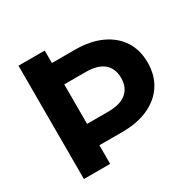

<svg xmlns="http://www.w3.org/2000/svg" viewBox="-153 -863 1039 1027"><g transform="rotate(-30 366.0 -350.0)"><path d="M83 0V-700H245V-623H386Q480 -623 548 -592Q616 -561 653 -504.5Q690 -448 690 -370Q690 -291 653 -234Q616 -177 548 -146Q480 -115 386 -115H245V0ZM245 -247H377Q452 -247 489 -279.5Q526 -312 526 -369Q526 -427 489 -459Q452 -491 377 -491H245Z"/></g></svg>

Font: Montserrat Z
Style: Bold
Weight: 700
Designer: Julieta Ulanovsky
Foundry: Julieta Ulanovsky
Version: Version 8.000